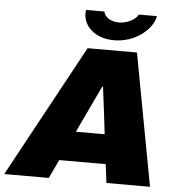

<svg xmlns="http://www.w3.org/2000/svg" viewBox="-96 -940 932 996"><g transform="rotate(5 370.5 -442.5)"><path d="M470 -741C583 -741 669 -818 681 -885H586C578 -864 536 -835 487 -835C447 -835 420 -854 411 -873C409 -877 408 -881 408 -885H312C311 -879 310 -873 310 -866C310 -805 365 -741 470 -741ZM-37 0H195L241 -97H483L495 0H722L594 -688H337ZM314 -251 366 -361C387 -406 409 -451 430 -496H434C439 -451 446 -406 451 -361L464 -251Z"/></g></svg>

Font: Archivo Black
Style: Italic
Weight: 900
Italic angle: -10°
Designer: Hector Gatti
Foundry: Omnibus-Type
Version: Version 2.001